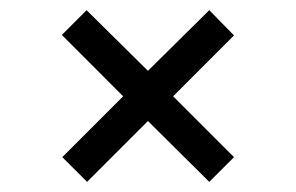

<svg xmlns="http://www.w3.org/2000/svg" viewBox="-20 -422 585 379"><path d="M150.9 -401.9 272 -282.2 393.1 -401.9 441.9 -352.1 321.8 -231.9 441.9 -111.8 393.1 -63 272 -183.1 151.9 -63 103 -111.8 223.1 -231.9 102.1 -353Z"/></svg>

Font: Linux Biolinum O
Style: Bold
Weight: 700
Designer: Philipp H. Poll
Foundry: Philipp H. Poll
Version: Version 1.3.2